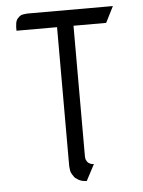

<svg xmlns="http://www.w3.org/2000/svg" viewBox="-52 -626 601 806"><g transform="rotate(-5 248.5 -223.0)"><path d="M42 -516.1V-532.2L43.9 -549.8L46.9 -559.1L50.8 -565.9L60.1 -575.2L67.9 -580.1L76.2 -582L92.8 -584H454.1L419.9 -516.1H282.2V35.2L283.2 43.9L284.2 47.9L289.1 57.1L294.9 63L304.2 67.9L308.1 68.8L316.9 69.8L280.8 138.2L264.2 136.2L255.9 133.8L247.1 129.9L233.9 121.1L230 117.2L221.2 104L216.8 95.2L214.8 86.9L212.9 69.8V-516.1Z"/></g></svg>

Font: Petahja
Style: Regular
Weight: 400
Designer: T. Christopher White
Version: Version 1.1